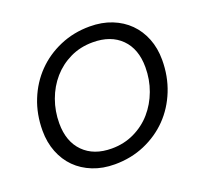

<svg xmlns="http://www.w3.org/2000/svg" viewBox="-124 -844 1033 989"><g transform="rotate(-20 393.0 -349.0)"><path d="M756 -416Q756 -326 725 -248.5Q694 -171 639 -114.5Q584 -58 508.5 -25.5Q433 7 344 7Q278 7 224 -14.5Q170 -36 132 -74Q94 -112 73 -165.5Q52 -219 52 -283Q52 -373 83 -450Q114 -527 169 -583.5Q224 -640 299.5 -672.5Q375 -705 463 -705Q530 -705 584 -683.5Q638 -662 676 -624Q714 -586 735 -533Q756 -480 756 -416ZM146 -289Q146 -189 202.5 -132Q259 -75 357 -75Q424 -75 480.5 -102Q537 -129 577 -175Q617 -221 639.5 -281.5Q662 -342 662 -410Q662 -510 605.5 -566.5Q549 -623 450 -623Q382 -623 326 -596Q270 -569 230 -523Q190 -477 168 -416.5Q146 -356 146 -289Z"/></g></svg>

Font: SVN-Poppins
Style: Italic
Weight: 400
Italic angle: -10°
Designer: Ninad Kale (Devanagari), Jonny Pinhorn (Latin)
Foundry: Indian Type Foundry
Version: Version 3.002 2017; ttfautohint (v1.8.3)